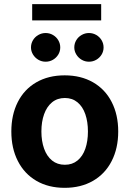

<svg xmlns="http://www.w3.org/2000/svg" viewBox="-20 -904 630 935"><path d="M35.2 -263.7Q35.2 -345.2 66.7 -407.2Q98.1 -469.2 157 -503.2Q215.8 -537.1 294.9 -537.1Q374 -537.1 433.1 -503.2Q492.2 -469.2 523.9 -407.2Q555.7 -345.2 555.7 -263.7Q555.7 -182.1 523.9 -119.9Q492.2 -57.6 433.1 -23.4Q374 10.7 294.9 10.7Q215.8 10.7 157.2 -23.4Q98.6 -57.6 66.9 -119.9Q35.2 -182.1 35.2 -263.7ZM408.2 -263.7Q408.2 -311 395.5 -347.9Q382.8 -384.8 357.4 -405.8Q332 -426.8 295.9 -426.8Q259.3 -426.8 233.6 -405.8Q208 -384.8 194.8 -347.9Q181.6 -311 181.6 -263.7Q181.6 -216.8 194.8 -179.9Q208 -143.1 233.6 -122.3Q259.3 -101.6 295.9 -101.6Q332 -101.6 357.4 -122.3Q382.8 -143.1 395.5 -179.7Q408.2 -216.3 408.2 -263.7ZM130.9 -672.9Q130.9 -691.9 140.4 -708Q149.9 -724.1 166.5 -733.6Q183.1 -743.2 202.1 -743.2Q221.7 -743.2 238 -733.6Q254.4 -724.1 263.9 -708Q273.4 -691.9 273.4 -672.9Q273.4 -654.3 263.9 -638.4Q254.4 -622.6 238 -613Q221.7 -603.5 202.1 -603.5Q183.1 -603.5 166.7 -613Q150.4 -622.6 140.6 -638.7Q130.9 -654.8 130.9 -672.9ZM341.8 -672.9Q341.8 -691.9 351.3 -708Q360.8 -724.1 377.4 -733.6Q394 -743.2 413.1 -743.2Q432.6 -743.2 449 -733.6Q465.3 -724.1 474.9 -708Q484.4 -691.9 484.4 -672.9Q484.4 -654.3 474.9 -638.4Q465.3 -622.6 449 -613Q432.6 -603.5 413.1 -603.5Q394 -603.5 377.7 -613Q361.3 -622.6 351.6 -638.7Q341.8 -654.8 341.8 -672.9ZM472.7 -804.7H136.7V-883.8H472.7Z"/></svg>

Font: Pretendard Std
Style: Bold
Weight: 700
Designer: Base glyphs from Inter by Rasmus Andersson; Hangeul glyphs from Noto Sans CJK(Source Han Sans) by Jang Soo-young and Kan
Foundry: Kil Hyung-jin
Version: Version 1.309